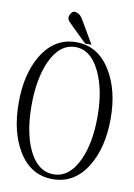

<svg xmlns="http://www.w3.org/2000/svg" viewBox="-95 -910 689 986"><g transform="rotate(10 250.0 -417.0)"><path d="M249 -697.3Q134.8 -697.3 69.3 -587.9Q10.7 -489.3 10.7 -340.8Q10.7 -189.5 70.3 -90.8Q134.8 16.6 250 16.6Q364.3 16.6 429.7 -90.8Q490.2 -189.5 490.2 -340.8Q490.2 -488.3 429.7 -587.9Q363.3 -697.3 249 -697.3ZM249 -671.9Q330.1 -671.9 377.9 -570.3Q421.9 -477.5 421.9 -339.8Q421.9 -199.2 378.9 -108.4Q332 -8.8 250 -8.8Q167 -8.8 120.1 -108.4Q78.1 -198.2 78.1 -339.8Q78.1 -477.5 120.1 -570.3Q167 -671.9 249 -671.9ZM327.1 -698.2 257.8 -816.4Q245.1 -840.8 224.6 -847.7Q205.1 -854.5 195.3 -838.9Q182.6 -820.3 188.5 -805.7Q192.4 -795.9 211.9 -778.3L293.9 -698.2Z"/></g></svg>

Font: BatangChe
Style: Regular
Weight: 400
Monospace: yes
Version: Version 2.21